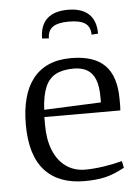

<svg xmlns="http://www.w3.org/2000/svg" viewBox="-52 -741 577 793"><g transform="rotate(-5 236.5 -344.5)"><path d="M259 -700Q316 -700 345.5 -672.5Q375 -645 375 -591L348 -589Q348 -621 327 -636Q306 -651 259 -651Q213 -651 192 -636Q171 -621 171 -589L143 -591Q143 -645 172.5 -672.5Q202 -700 259 -700ZM267 11Q215 11 174 -4Q133 -19 104 -50Q75 -81 60 -129Q45 -177 45 -243Q45 -303 57.5 -350.5Q70 -398 96 -431.5Q122 -465 161.5 -482.5Q201 -500 255 -500Q349 -500 394.5 -454.5Q440 -409 440 -313Q440 -305 440 -298Q440 -291 440 -284Q440 -277 439 -267H124V-233Q124 -175 141.5 -130.5Q159 -86 193 -61Q227 -36 274 -36Q307 -36 348.5 -42Q390 -48 427 -58L433 -30Q387 -5 350.5 3Q314 11 267 11ZM126 -297 362 -307V-330Q362 -374 351 -402Q340 -430 317.5 -443Q295 -456 262 -456Q217 -456 188 -441Q159 -426 144 -391Q129 -356 126 -297Z"/></g></svg>

Font: Manuale Light
Style: Regular
Weight: 300
Designer: Eduardo Tunni / Pablo Cosgaya
Foundry: Eduardo Tunni / Pablo Cosgaya
Version: Version 1.002